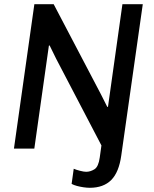

<svg xmlns="http://www.w3.org/2000/svg" viewBox="-20 -706 733 912"><path d="M406.5 186Q393 186 376.8 183.6Q360.5 181.2 345.5 177.2Q330.5 173.2 320.2 167.5L330.2 95.5Q341.2 100.5 359.8 105.2Q378.2 110 389.2 110Q409.2 110 428.5 98.1Q447.8 86.2 453.8 42.2L461.8 -15.2L246.8 -426.8L215.5 -490.5L212.2 -489L143 0H46.2L143.2 -686H235L459.2 -258.5L489.8 -197.8L493 -199.2L561.5 -686H658.2L556.2 31.5Q545.2 112 508.4 149Q471.5 186 406.5 186Z"/></svg>

Font: Chivo Medium
Style: Italic
Weight: 500
Italic angle: -8.05°
Designer: Hector Gatti
Foundry: Omnibus-Type
Version: Version 2.002